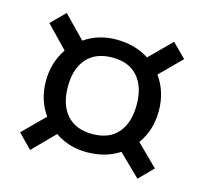

<svg xmlns="http://www.w3.org/2000/svg" viewBox="-80 -679 719 677"><g transform="rotate(15 280.0 -341.0)"><path d="M449 -218 526 -142 476 -91 397 -168Q347 -135 278 -135Q213 -135 162 -170L84 -91L34 -142L112 -220Q75 -272 75 -341Q75 -408 111 -461L34 -541L84 -591L162 -511Q213 -546 278 -546Q346 -546 398 -513L476 -591L526 -541L449 -464Q487 -411 487 -341Q487 -270 449 -218ZM406 -342Q406 -407 374 -444Q342 -481 281 -481Q220 -481 187.5 -444Q155 -407 155 -342Q155 -276 187.5 -239Q220 -202 281 -202Q342 -202 374 -239Q406 -276 406 -342Z"/></g></svg>

Font: FiraGO Book
Style: Italic
Weight: 350
Italic angle: -8°
Designer: bBox Type GmbH
Foundry: bBox Type GmbH
Version: Version 1.001